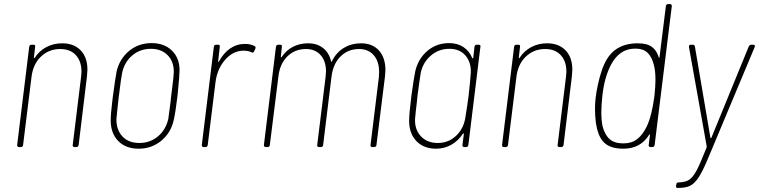

<svg xmlns="http://www.w3.org/2000/svg" viewBox="-20 -720 3716 940"><path d="M408 -379Q408 -370 406 -348L365 -10Q363 0 354 0H344Q340 0 337.5 -3Q335 -6 336 -10L377 -344Q379 -360 379 -368Q379 -420 351.5 -450Q324 -480 275 -480Q219 -480 180 -442.5Q141 -405 134 -341L93 -10Q93 -6 90 -3Q87 0 82 0H73Q64 0 64 -10L123 -491Q125 -501 134 -501H144Q154 -501 152 -491L146 -439Q146 -433 150 -437Q172 -471 207 -489.5Q242 -508 284 -508Q342 -508 375 -473.5Q408 -439 408 -379Z M522 -130Q522 -162 529 -218L533 -251Q544 -334 551 -371Q566 -433 612.5 -471Q659 -509 722 -509Q784 -509 821.5 -472.5Q859 -436 859 -377Q859 -350 851 -272Q851 -265 849 -251Q839 -167 830 -130Q816 -69 769 -30.5Q722 8 659 8Q595 8 558.5 -30Q522 -68 522 -130ZM804 -138Q806 -149 815 -221L818 -250L823 -290Q831 -352 831 -368Q831 -419 800.5 -450Q770 -481 719 -481Q666 -481 627.5 -448.5Q589 -416 578 -363Q572 -332 566 -281L562 -250L557 -207Q551 -149 550 -138Q549 -85 579 -52.5Q609 -20 662 -20Q715 -20 753.5 -52.5Q792 -85 804 -138Z M1227 -494Q1230 -493 1231 -489Q1232 -485 1230 -481L1224 -469Q1221 -459 1211 -464Q1195 -472 1171 -472Q1120 -471 1081.5 -426.5Q1043 -382 1035 -317L997 -10Q997 -6 994 -3Q991 0 986 0H977Q968 0 968 -10L1027 -491Q1029 -501 1038 -501H1048Q1058 -501 1056 -491L1048 -420Q1047 -417 1048.5 -417Q1050 -417 1052 -419Q1074 -460 1106.5 -482.5Q1139 -505 1179 -505Q1208 -505 1227 -494Z M1867 -376Q1867 -367 1865 -347L1823 -10Q1823 -6 1820 -3Q1817 0 1812 0H1803Q1798 0 1795.5 -3Q1793 -6 1794 -10L1835 -343Q1836 -352 1836 -368Q1836 -420 1809.5 -450Q1783 -480 1738 -480Q1684 -480 1647.5 -444Q1611 -408 1603 -345L1562 -10Q1562 -6 1559 -3Q1556 0 1551 0H1542Q1537 0 1534.5 -3Q1532 -6 1533 -10L1574 -343Q1576 -361 1576 -370Q1576 -421 1549.5 -450.5Q1523 -480 1478 -480Q1424 -480 1387 -444Q1350 -408 1343 -345L1301 -10Q1301 -6 1298 -3Q1295 0 1290 0H1281Q1272 0 1272 -10L1331 -491Q1333 -501 1342 -501H1352Q1362 -501 1360 -491L1355 -443Q1354 -440 1355.5 -439.5Q1357 -439 1359 -441Q1381 -474 1414.5 -491Q1448 -508 1488 -508Q1532 -508 1561.5 -485Q1591 -462 1601 -420Q1601 -417 1602.5 -417Q1604 -417 1605 -420Q1626 -463 1663.5 -485.5Q1701 -508 1748 -508Q1803 -508 1835 -473Q1867 -438 1867 -376Z M2314 -501H2324Q2334 -501 2332 -491L2273 -10Q2271 0 2262 0H2253Q2248 0 2245.5 -3Q2243 -6 2244 -10L2251 -64Q2251 -67 2249.5 -67Q2248 -67 2246 -65Q2224 -31 2190 -11.5Q2156 8 2115 8Q2054 8 2018.5 -29.5Q1983 -67 1983 -128Q1983 -162 1994 -250Q2006 -338 2013 -371Q2027 -432 2072 -470.5Q2117 -509 2179 -509Q2220 -509 2249 -489.5Q2278 -470 2292 -436Q2293 -434 2294.5 -434Q2296 -434 2297 -437L2303 -491Q2305 -501 2314 -501ZM2274 -250Q2282 -321 2285 -364Q2287 -415 2259 -448Q2231 -481 2180 -481Q2128 -481 2089.5 -448Q2051 -415 2040 -364Q2035 -335 2024 -251L2021 -221Q2015 -173 2012 -137Q2010 -86 2040.5 -53Q2071 -20 2123 -20Q2174 -20 2210.5 -53Q2247 -86 2257 -137Q2266 -190 2274 -250Z M2782 -379Q2782 -370 2780 -348L2739 -10Q2737 0 2728 0H2718Q2714 0 2711.5 -3Q2709 -6 2710 -10L2751 -344Q2753 -360 2753 -368Q2753 -420 2725.5 -450Q2698 -480 2649 -480Q2593 -480 2554 -442.5Q2515 -405 2508 -341L2467 -10Q2467 -6 2464 -3Q2461 0 2456 0H2447Q2438 0 2438 -10L2497 -491Q2499 -501 2508 -501H2518Q2528 -501 2526 -491L2520 -439Q2520 -433 2524 -437Q2546 -471 2581 -489.5Q2616 -508 2658 -508Q2716 -508 2749 -473.5Q2782 -439 2782 -379Z M3251 -700H3260Q3269 -700 3269 -690L3185 -10Q3183 0 3174 0H3165Q3160 0 3157.5 -3Q3155 -6 3156 -10L3162 -59Q3163 -62 3161.5 -62Q3160 -62 3158 -60Q3116 8 3032 8Q2970 8 2938.5 -21Q2907 -50 2897 -122Q2893 -153 2893 -186Q2893 -216 2896 -240Q2899 -267 2907 -304.5Q2915 -342 2924 -368Q2947 -442 2991 -475Q3035 -508 3102 -508Q3148 -508 3171.5 -490.5Q3195 -473 3205 -440Q3206 -437 3207.5 -437.5Q3209 -438 3209 -441L3240 -690Q3240 -694 3243 -697Q3246 -700 3251 -700ZM3184 -250Q3189 -297 3189 -329Q3189 -375 3181 -403Q3171 -442 3150 -462Q3129 -482 3091 -482Q3051 -482 3022 -462.5Q2993 -443 2973 -406Q2939 -344 2929 -250Q2924 -203 2924 -169Q2924 -131 2930 -102Q2941 -60 2964.5 -39Q2988 -18 3032 -18Q3072 -18 3099 -38.5Q3126 -59 3146 -100Q3171 -152 3184 -250Z M3290 190 3291 183Q3291 179 3294 176Q3297 173 3302 173H3305Q3337 172 3355.5 159Q3374 146 3391.5 112.5Q3409 79 3439 3Q3440 1 3440 -3L3353 -490V-492Q3353 -501 3362 -501H3372Q3380 -501 3382 -493L3458 -46Q3458 -44 3460 -44Q3462 -44 3463 -46L3646 -493Q3651 -501 3658 -501H3668Q3673 -501 3675 -498Q3677 -495 3675 -490L3445 59Q3419 121 3399 150.5Q3379 180 3357.5 190Q3336 200 3301 200H3295Q3293 200 3291 197Q3289 194 3290 190Z"/></svg>

Font: Barlow Semi Condensed Thin
Style: Italic
Weight: 250
Width: 4
Italic angle: -7°
Designer: Jeremy Tribby
Foundry: Tribby Type
Version: Version 1.408